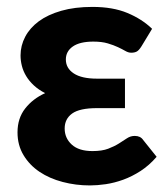

<svg xmlns="http://www.w3.org/2000/svg" viewBox="-20 -544 498 570"><path d="M445 -78.5Q423 -53 397.5 -36.5Q372 -20 345.8 -10.5Q319.5 -1 294 2.8Q268.5 6.5 247 6.5Q205 6.5 166 -3.8Q127 -14 97.2 -34Q67.5 -54 49.8 -83.5Q32 -113 32 -151Q32 -193 54.8 -222Q77.5 -251 114 -267.5Q94.5 -277.5 80.5 -290.5Q66.5 -303.5 57.8 -318Q49 -332.5 45 -348.2Q41 -364 41 -379.5Q41 -408.5 54.8 -434.8Q68.5 -461 95.2 -480.8Q122 -500.5 162 -512Q202 -523.5 254.5 -523.5Q315 -523.5 358.2 -505.5Q401.5 -487.5 431.5 -458.5L400 -406.5Q392.5 -394.5 386 -391Q379.5 -387.5 369.5 -387.5Q361 -387.5 352 -392.8Q343 -398 330.2 -404Q317.5 -410 300 -415.2Q282.5 -420.5 257 -420.5Q217 -420.5 196.2 -406Q175.5 -391.5 175.5 -367.5Q175.5 -341.5 199 -326Q222.5 -310.5 268 -310.5H351V-223H268Q216.5 -223 194.2 -207Q172 -191 172 -162.5Q172 -134 193 -114.8Q214 -95.5 254.5 -95.5Q283 -95.5 301.2 -102.5Q319.5 -109.5 333 -118Q346.5 -126.5 357 -133.5Q367.5 -140.5 380 -140.5Q397 -140.5 405 -128.5Z"/></svg>

Font: Lato 2
Style: Regular
Weight: 800
Designer: Lukasz Dziedzic with Adam Twardoch and Botio Nikoltchev
Foundry: tyPoland Lukasz Dziedzic
Version: Version 2.015; 2015-08-06; http://www.latofonts.com/